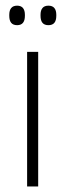

<svg xmlns="http://www.w3.org/2000/svg" viewBox="-20 -674 236 694"><path d="M118 0H78V-486.5H118ZM42 -583Q27.5 -583 20.5 -591.5Q13.5 -600 13.5 -617V-620.5Q13.5 -636.5 20.5 -645Q27.5 -653.5 42 -653.5Q56 -653.5 63 -645Q70 -636.5 70 -620.5V-617Q70 -600 63 -591.5Q56 -583 42 -583ZM155 -583Q140.5 -583 133.5 -591.5Q126.5 -600 126.5 -617V-620.5Q126.5 -636.5 133.5 -645Q140.5 -653.5 155 -653.5Q169.5 -653.5 176.5 -645Q183.5 -636.5 183.5 -620.5V-617Q183.5 -600 176.5 -591.5Q169.5 -583 155 -583Z"/></svg>

Font: Anek Devanagari ExtraLight
Style: Regular
Weight: 250
Designer: Kailash Malviya (Devanagari) & Yesha Goshar (Latin)
Foundry: Ek Type
Version: Version 1.003